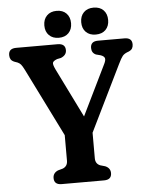

<svg xmlns="http://www.w3.org/2000/svg" viewBox="-58 -915 750 962"><g transform="rotate(-5 317.0 -433.5)"><path d="M464 -33.5Q464 0 426 0H213Q175 0 175 -33.5Q175 -59 200.5 -70L225.5 -77Q249.5 -87 249.5 -114.5V-243L80 -584.5Q69 -606.5 62.5 -614Q56 -621.5 46 -626L30.5 -631.5Q17 -637 12 -645.8Q7 -654.5 7 -666.5Q7 -700 45 -700H253.5Q292.5 -700 292.5 -666.5Q292.5 -641.5 264 -630L244.5 -626Q225 -618.5 222.5 -609.5Q220 -600.5 231.5 -576.5L354 -328L478 -582Q487 -600.5 483.8 -610.2Q480.5 -620 463.5 -626L440.5 -632Q419 -641.5 419 -666.5Q419 -700 456.5 -700H590Q628 -700 628 -666.5Q628 -655 623.2 -646.5Q618.5 -638 604.5 -632L596.5 -629Q582 -623 574 -613.5Q566 -604 551.5 -574L389.5 -243V-114.5Q389.5 -86.5 413.5 -77L438 -70Q464 -59 464 -33.5ZM263 -731.5Q232 -731.5 213.8 -749.8Q195.5 -768 195.5 -799Q195.5 -830 213.8 -848.5Q232 -867 263 -867Q294 -867 312 -848.5Q330 -830 330 -799Q330 -768.5 312 -750Q294 -731.5 263 -731.5ZM448.5 -731.5Q417.5 -731.5 399.2 -749.8Q381 -768 381 -799Q381 -830 399.2 -848.5Q417.5 -867 448.5 -867Q480.5 -867 498.5 -848.5Q516.5 -830 516.5 -799Q516.5 -768.5 498.5 -750Q480.5 -731.5 448.5 -731.5Z"/></g></svg>

Font: Fraunces 144pt SuperSoft SemiBold
Style: Regular
Weight: 600
Version: Version 1.000;[b76b70a41]